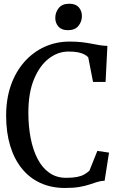

<svg xmlns="http://www.w3.org/2000/svg" viewBox="-20 -970 628 1002"><path d="M319 11Q247.5 11 190.5 -15.2Q133.5 -41.5 93.8 -90.8Q54 -140 33 -209.8Q12 -279.5 12 -366.5Q12 -454.5 37.2 -525.8Q62.5 -597 108 -648Q153.5 -699 213.5 -726Q273.5 -753 343 -753Q379 -753 407 -749.8Q435 -746.5 457.8 -742Q480.5 -737.5 500.5 -734.2Q520.5 -731 540.5 -730.5L531 -542.5H465.5L440.5 -671Q433 -679 420.5 -685.8Q408 -692.5 388.2 -696.8Q368.5 -701 337 -701Q282 -701 234.2 -664Q186.5 -627 157.2 -556Q128 -485 128 -382Q128 -311 140 -249.2Q152 -187.5 176.2 -140.8Q200.5 -94 237.8 -68Q275 -42 325 -42Q359.5 -42 382 -46.5Q404.5 -51 419.5 -59.5Q434.5 -68 446.5 -79L488 -182.5L549 -173.5L526 -27Q505 -26 486.5 -20Q468 -14 446 -6.8Q424 0.5 393.8 5.8Q363.5 11 319 11ZM333.5 -812.5Q301.5 -812.5 285 -831.2Q268.5 -850 268.5 -876.5Q268.5 -905.5 286.5 -928Q304.5 -950.5 341.5 -950.5H342.5Q375 -950.5 391.2 -931.8Q407.5 -913 407.5 -886.5Q407.5 -857.5 389.5 -835Q371.5 -812.5 334.5 -812.5Z"/></svg>

Font: Merriweather 24pt SemiCondensed
Style: Regular
Weight: 400
Width: 4
Designer: Eben Sorkin
Foundry: Eben Sorkin
Version: Version 2.100